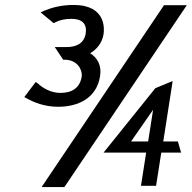

<svg xmlns="http://www.w3.org/2000/svg" viewBox="-20 -745 774 775"><path d="M78 -353 86 -349C116 -332 159 -314 215 -314C293 -314 370 -347 384 -438C391 -481 373 -512 344 -530C369 -545 392 -570 398 -607C401 -626 410 -725 277 -725C229 -725 191 -715 159 -702L144 -695L196 -652L203 -654V-655C221 -664 243 -669 268 -669C310 -669 332 -650 326 -610C319 -568 286 -555 248 -555H201L235 -504H240C296 -504 313 -459 310 -437C303 -391 272 -370 224 -370C186 -370 153 -389 133 -408L124 -414ZM148 10H240L734 -724H642ZM398 -129H570L549 5H610L631 -129H711L698 -174H639L677 -418L607 -389ZM509 -174 598 -302 578 -174Z"/></svg>

Font: Charger Sport
Style: DfBdObl
Weight: 400
Designer: Jasper
Foundry: Cannot Into Space Fonts
Version: Version 1.1